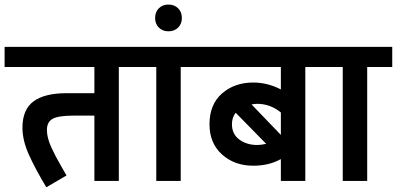

<svg xmlns="http://www.w3.org/2000/svg" viewBox="-50 -786 1724 834"><path d="M466.2 -495V0H360V-283.8H270Q203.8 -283.8 178.8 -270Q153.8 -256.2 153.8 -221.2Q153.8 -187.5 173.1 -145.6Q192.5 -103.8 213.1 -68.8Q233.8 -33.8 238.8 -23.8L151.2 27.5Q103.8 -51.2 75.6 -113.8Q47.5 -176.2 47.5 -231.2Q47.5 -310 95.6 -345.6Q143.8 -381.2 238.8 -381.2H360V-495H-30V-582.5H577.5V-495Z M735 -495V0H628.8V-495H517.5V-582.5H843.8V-495Z M623.8 -707.5Q623.8 -733.8 640 -750Q656.2 -766.2 681.2 -766.2Q707.5 -766.2 723.8 -750Q740 -733.8 740 -707.5Q740 -682.5 723.8 -666.2Q707.5 -650 681.2 -650Q656.2 -650 640 -666.2Q623.8 -682.5 623.8 -707.5Z M1276.2 -495V0H1170V-95Q1118.8 -66.2 1050 -66.2Q968.8 -66.2 914.4 -115Q860 -163.8 860 -246.2Q860 -332.5 914.4 -380Q968.8 -427.5 1050 -427.5Q1112.5 -427.5 1170 -397.5V-495H783.8V-582.5H1387.5V-495ZM1042.5 -332.5 1170 -200V-297.5Q1123.8 -335 1067.5 -335Q1060 -335 1042.5 -332.5ZM1067.5 -156.2Q1083.8 -156.2 1106.2 -161.2L973.8 -296.2Q957.5 -276.2 957.5 -246.2Q957.5 -203.8 989.4 -180Q1021.2 -156.2 1067.5 -156.2Z M1545 -495V0H1438.8V-495H1327.5V-582.5H1653.8V-495Z"/></svg>

Font: Cambay
Style: Bold
Weight: 700
Designer: Pooja Saxena
Foundry: Pooja Saxena
Version: Version 1.096;PS 001.096;hotconv 1.0.70;makeotf.lib2.5.58329